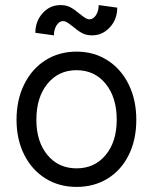

<svg xmlns="http://www.w3.org/2000/svg" viewBox="-20 -719 601 755"><path d="M45 -248Q45 -326 75 -387Q105 -448 158.5 -482Q212 -516 281 -516Q349 -516 402.5 -482Q456 -448 486 -387Q516 -326 516 -248Q516 -170 486.5 -110Q457 -50 403.5 -17Q350 16 281 16Q212 16 158.5 -17.5Q105 -51 75 -111Q45 -171 45 -248ZM218 -699Q241 -699 257.5 -690Q274 -681 294 -664Q308 -653 316 -648Q324 -643 332 -643Q347 -643 357.5 -659.5Q368 -676 368 -699L441 -689Q441 -643 412 -611.5Q383 -580 342 -580Q319 -580 302.5 -589Q286 -598 266 -615Q252 -626 244 -631Q236 -636 228 -636Q213 -636 202.5 -619.5Q192 -603 192 -580L119 -590Q119 -635 147.5 -667Q176 -699 218 -699ZM281 -57Q352 -57 395.5 -109.5Q439 -162 439 -248Q439 -336 395.5 -389.5Q352 -443 281 -443Q210 -443 166.5 -389.5Q123 -336 123 -248Q123 -162 166.5 -109.5Q210 -57 281 -57Z"/></svg>

Font: MedMera Sans
Style: Regular
Weight: 400
Designer: Kasper Nordkvist
Foundry: UNCUT.wtf
Version: Version 1.300